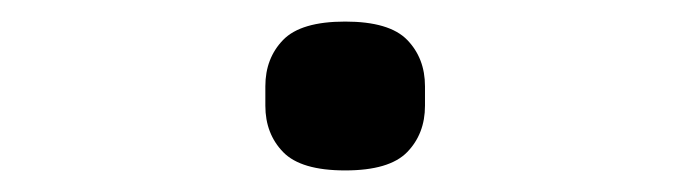

<svg xmlns="http://www.w3.org/2000/svg" viewBox="-20 -393 640 178"><path d="M300 -235Q259 -235 242.5 -252Q226 -269 226 -295V-313Q226 -339 242.5 -356Q259 -373 300 -373Q341 -373 357.5 -356Q374 -339 374 -313V-295Q374 -269 357.5 -252Q341 -235 300 -235Z"/></svg>

Font: PlemolJP35 Console
Style: Regular
Weight: 400
Version: v2.0.3; ttfautohint (v1.8.4.7-5d5b-dirty) -l 6 -r 45 -G 200 